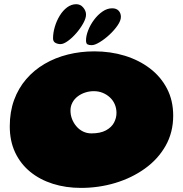

<svg xmlns="http://www.w3.org/2000/svg" viewBox="-20 -841 870 914"><path d="M365.5 53.5Q293.5 53.5 231.8 34Q170 14.5 124 -23Q78 -60.5 52.2 -115Q26.5 -169.5 26.5 -239.5Q26.5 -308.5 47 -364.8Q67.5 -421 104.8 -464.2Q142 -507.5 192.5 -537Q243 -566.5 303.2 -581.5Q363.5 -596.5 429.5 -596.5Q506 -596.5 573.8 -575.8Q641.5 -555 693.5 -515.5Q745.5 -476 775 -419.2Q804.5 -362.5 804.5 -290.5Q804.5 -211 768.5 -147.2Q732.5 -83.5 670.2 -38.8Q608 6 529.2 29.8Q450.5 53.5 365.5 53.5ZM415 -206Q458 -206 484.5 -220.5Q511 -235 522.8 -257.2Q534.5 -279.5 534.5 -303Q534.5 -325.5 526.5 -344.2Q518.5 -363 503.5 -377Q488.5 -391 469 -399Q449.5 -407 426.5 -407Q405.5 -407 385.5 -400.5Q365.5 -394 349.8 -382Q334 -370 324.8 -352.8Q315.5 -335.5 315.5 -315Q315.5 -293.5 323 -274.2Q330.5 -255 343.8 -239.5Q357 -224 375.2 -215Q393.5 -206 415 -206ZM268 -631Q255 -631 243.8 -637Q232.5 -643 232.5 -658.5Q232.5 -684.5 240.8 -712.8Q249 -741 264 -765.8Q279 -790.5 299.2 -805.8Q319.5 -821 343 -821Q363 -821 376.2 -805.2Q389.5 -789.5 389.5 -771.5Q389.5 -754 376.2 -730Q363 -706 343.2 -683.2Q323.5 -660.5 303 -645.8Q282.5 -631 268 -631ZM416.5 -626Q403.5 -626 396.5 -629.8Q389.5 -633.5 389.5 -649Q389.5 -670.5 399.8 -696.8Q410 -723 427.8 -746.8Q445.5 -770.5 467.8 -786Q490 -801.5 514 -801.5Q534 -801.5 544.8 -790Q555.5 -778.5 555.5 -760.5Q555.5 -743 539.8 -720Q524 -697 500.8 -675.5Q477.5 -654 454.2 -640Q431 -626 416.5 -626Z"/></svg>

Font: Gluten Thin ExtraBold
Style: Regular
Weight: 800
Version: Version 1.300